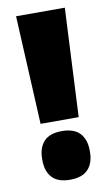

<svg xmlns="http://www.w3.org/2000/svg" viewBox="-78 -680 424 737"><g transform="rotate(-10 134.0 -312.0)"><path d="M208.5 -216H60L39 -639H229ZM135 15Q87.5 15 65 -9.5Q42.5 -34 42.5 -77V-82.5Q42.5 -125.5 65 -150Q87.5 -174.5 135 -174.5Q182.5 -174.5 205.2 -150Q228 -125.5 228 -82.5V-77Q228 -34 205.2 -9.5Q182.5 15 135 15Z"/></g></svg>

Font: Anek Odia Medium ExtraBold
Style: Regular
Weight: 800
Version: Version 1.003